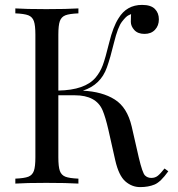

<svg xmlns="http://www.w3.org/2000/svg" viewBox="-20 -742 718 776"><path d="M445.8 -94.2 418 -217.8Q406.2 -269 394.5 -296.4Q368.7 -356.9 282.2 -356.9H215.8V-106Q215.8 -68.4 221.9 -51.3Q228 -34.2 244.4 -27.8Q260.7 -21.5 296.9 -20V0Q250.5 -2.9 167 -2.9Q83.5 -2.9 42 0V-20Q78.1 -21.5 94.5 -27.8Q110.8 -34.2 116.9 -51.3Q123 -68.4 123 -106V-602.1Q123 -639.6 116.9 -656.7Q110.8 -673.8 94.5 -680.2Q78.1 -686.5 42 -688V-708Q83.5 -705.1 167 -705.1Q250.5 -705.1 296.9 -708V-688Q260.7 -686.5 244.4 -680.2Q228 -673.8 221.9 -656.7Q215.8 -639.6 215.8 -602.1V-376Q323.2 -377.9 366.2 -428.2Q384.8 -450.2 395.3 -478.3Q405.8 -506.3 421.4 -570.1Q437 -633.8 459 -668Q491.7 -722.2 554.2 -722.2Q589.8 -722.2 606 -705.8Q622.1 -689.5 622.1 -663.8Q622.1 -638.2 606.4 -621.6Q590.8 -605 564 -605Q537.1 -605 522.9 -620.6Q508.8 -636.2 508.8 -653.6Q508.8 -670.9 509.3 -677Q509.8 -683.1 509.8 -685.1Q507.8 -684.1 498.8 -679.9Q489.7 -675.8 473.1 -654.5Q456.5 -633.3 440.9 -570.3Q425.8 -507.8 412.1 -469.7Q387.2 -398.9 314.9 -375.5Q393.6 -371.6 443.8 -339.8Q494.1 -308.1 512.2 -231L541 -105Q555.7 -43 565.9 -33Q576.2 -22.9 591.6 -22.9Q606.9 -22.9 617.7 -31.5Q628.4 -40 645 -61L660.2 -49.8Q629.4 -6.3 604.5 3.9Q579.6 14.2 546.4 14.2Q513.2 14.2 486.6 -9Q460 -32.2 445.8 -94.2Z"/></svg>

Font: PlayfairDisplay-Regular
Style: Regular
Weight: 400
Designer: Claus Eggers Sørensen
Foundry: Claus Eggers Sørensen
Version: Version 1.002;PS 001.002;hotconv 1.0.70;makeotf.lib2.5.58329